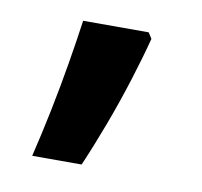

<svg xmlns="http://www.w3.org/2000/svg" viewBox="-44 -173 371 352"><g transform="rotate(10 142.0 3.0)"><path d="M214 -116Q205 -81 191 -36.5Q177 8 160.5 52Q144 96 128 133H36Q46 92 55.5 45.5Q65 -1 72.5 -46Q80 -91 85 -127H207Z"/></g></svg>

Font: Noto Sans Lao Looped UI SemiBold
Style: Regular
Weight: 600
Designer: Mark Frömberg, Ben Mitchell
Foundry: The Fontpad Ltd
Version: Version 1.001